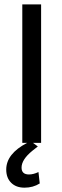

<svg xmlns="http://www.w3.org/2000/svg" viewBox="-20 -660 285 887"><path d="M83 0V-639.6H169.9V0H132.3L154.8 16.6L129.4 36.6Q79.6 77.1 79.6 114.3Q79.6 146 113.8 146Q134.3 146 157.7 134.8L163.6 187.5Q132.8 207 93.3 207Q54.2 207 31.5 184.3Q8.8 161.6 8.8 123.5Q8.8 50.3 105.5 0Z"/></svg>

Font: Yantramanav
Style: Regular
Weight: 400
Version: Version 1.001;PS 1.0;hotconv 1.0.72;makeotf.lib2.5.5900; ttf